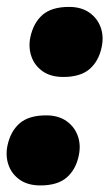

<svg xmlns="http://www.w3.org/2000/svg" viewBox="-22 -536 325 570"><path d="M166 -307.5Q128.5 -307.5 104.5 -324.5Q80.5 -341.5 71.2 -368.5Q62 -395.5 68 -425Q77 -468 104.2 -491.8Q131.5 -515.5 183 -515.5Q219 -515.5 243 -498.8Q267 -482 276.8 -455Q286.5 -428 280 -397Q271.5 -355 244.2 -331.2Q217 -307.5 166 -307.5ZM98 14.5Q60.5 14.5 36.5 -2.5Q12.5 -19.5 3.2 -46.5Q-6 -73.5 0 -103Q9 -146 36.2 -169.8Q63.5 -193.5 115 -193.5Q151 -193.5 175 -176.8Q199 -160 208.8 -133Q218.5 -106 212 -75Q203.5 -33 176.2 -9.2Q149 14.5 98 14.5Z"/></svg>

Font: Commissioner ExtraBold
Style: Italic
Weight: 800
Italic angle: -12°
Designer: Kostas Bartsokas
Foundry: Kostas Bartsokas
Version: Version 1.000; ttfautohint (v1.8.3)